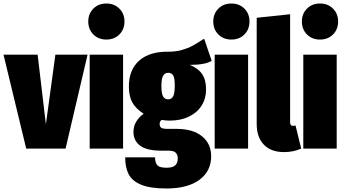

<svg xmlns="http://www.w3.org/2000/svg" viewBox="-35 -845 1962 1092"><path d="M463 -534 338 0H114L-15 -534H179L226 -138L280 -534Z M665 -534V0H475V-534ZM673 -723Q673 -678 644 -649Q615 -620 570 -620Q525 -620 496 -649Q467 -678 467 -723Q467 -767 496 -796Q525 -825 570 -825Q615 -825 644 -796Q673 -767 673 -723Z M1169 -499Q1132 -476 1045 -476Q1093 -456 1115 -423Q1137 -390 1137 -336Q1137 -285 1112 -245Q1087 -205 1040 -182Q993 -159 930 -159Q909 -159 885 -163Q873 -156 873 -140Q873 -125 882 -118.5Q891 -112 918 -112H969Q1063 -112 1114.5 -69.5Q1166 -27 1166 44Q1166 128 1099.5 177.5Q1033 227 911 227Q819 227 767.5 205.5Q716 184 696.5 145.5Q677 107 677 50H847Q847 81 860 95Q873 109 912 109Q948 109 962 95Q976 81 976 57Q976 34 964 23Q952 12 925 12H883Q800 12 762 -16.5Q724 -45 724 -95Q724 -127 740 -153.5Q756 -180 782 -198Q737 -227 717.5 -262.5Q698 -298 698 -353Q698 -449 757.5 -501Q817 -553 926 -551Q966 -551 1000.5 -561Q1035 -571 1060.5 -585Q1086 -599 1126 -625ZM883 -357Q883 -313 892.5 -296.5Q902 -280 921 -280Q941 -280 950 -297.5Q959 -315 959 -360Q959 -401 950 -416Q941 -431 922 -431Q903 -431 893 -414.5Q883 -398 883 -357Z M1376 -534V0H1186V-534ZM1384 -723Q1384 -678 1355 -649Q1326 -620 1281 -620Q1236 -620 1207 -649Q1178 -678 1178 -723Q1178 -767 1207 -796Q1236 -825 1281 -825Q1326 -825 1355 -796Q1384 -767 1384 -723Z M1425 -139V-744L1615 -764V-149Q1615 -129 1632 -129Q1638 -129 1646 -131L1678 0Q1634 20 1581 20Q1506 20 1465.5 -22.5Q1425 -65 1425 -139Z M1880 -534V0H1690V-534ZM1888 -723Q1888 -678 1859 -649Q1830 -620 1785 -620Q1740 -620 1711 -649Q1682 -678 1682 -723Q1682 -767 1711 -796Q1740 -825 1785 -825Q1830 -825 1859 -796Q1888 -767 1888 -723Z"/></svg>

Font: Fira Sans Extra Condensed Black
Style: Regular
Weight: 900
Width: 1
Designer: Carrois Corporate & Edenspiekermann AG
Foundry: Carrois Corporate GbR & Edenspiekermann AG
Version: Version 4.203